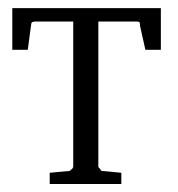

<svg xmlns="http://www.w3.org/2000/svg" viewBox="-20 -459 443 479"><path d="M329.3 -394.7Q329.3 -400 328 -404Q325.3 -404 325.3 -404.7Q325.3 -405.3 321.3 -405.3H225.3V-44Q225.3 -41.3 228 -39.3Q230.7 -37.3 231.3 -34.7Q232 -32 241.3 -32L282.7 -28V0H104V-28L148 -32Q156 -32 156 -34.7Q162.7 -38.7 162.7 -44V-405.3H66.7Q64 -405.3 64 -404.7Q64 -404 60 -404Q57.3 -400 57.3 -394.7L49.3 -334.7H10.7V-438.7H381.3V-334.7H342.7Z"/></svg>

Font: Peddana
Style: Regular
Weight: 400
Designer: Appaji Ambarisha Darbha
Foundry: Appaji Ambarisha Darbha
Version: Version 1.0.4; ttfautohint (v1.2.25-373a) -l 7 -r 28 -G 50 -